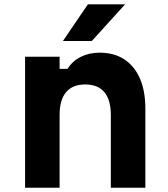

<svg xmlns="http://www.w3.org/2000/svg" viewBox="-20 -881 790 901"><path d="M97.7 0V-614.9H259.7V-557.9H297.1Q319.2 -593.9 358.4 -613.9Q397.7 -633.8 447.4 -633.8Q515.2 -633.8 563 -602.7Q610.7 -571.6 636.4 -513.1Q662.1 -454.7 662.1 -371.5V0H500.1V-341.5Q500.1 -412.4 469.6 -448.6Q439.1 -484.7 380.3 -484.7Q320.6 -484.7 290.2 -448.6Q259.7 -412.4 259.7 -341.5V0ZM275.2 -688.5 392.5 -860.8H567.1L410.8 -688.5Z"/></svg>

Font: Martian Mono SemiExpanded
Style: Regular
Weight: 400
Width: 6
Monospace: yes
Designer: Roman Shamin
Foundry: Evil Martians
Version: Version 1.000